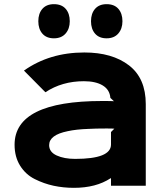

<svg xmlns="http://www.w3.org/2000/svg" viewBox="-20 -891 798 922"><path d="M513 -257 529 -273Q523 -274 491 -274Q438 -274 404 -272Q346 -270 305 -261Q216 -243 216 -194Q216 -161 252 -144.5Q288 -128 341 -128Q513 -128 513 -197ZM680 -391V1H513V-35H511Q441 11 335 11Q284 11 237.5 1Q191 -9 147 -31Q103 -53 76.5 -95.5Q50 -138 50 -196Q50 -406 471 -406Q521 -406 527 -405L510 -421Q507 -460 473.5 -480.5Q440 -501 383 -501Q278 -501 198 -448L95 -552Q218 -639 385 -639Q519 -639 599.5 -577Q680 -515 680 -391ZM315 -789Q315 -753 295 -730Q275 -707 239 -707Q203 -707 183.5 -729.5Q164 -752 164 -789Q164 -826 183.5 -848.5Q203 -871 239 -871Q276 -871 295.5 -848.5Q315 -826 315 -789ZM568 -789Q568 -753 548 -730Q528 -707 492 -707Q456 -707 436.5 -729.5Q417 -752 417 -789Q417 -826 436.5 -848.5Q456 -871 492 -871Q529 -871 548.5 -848.5Q568 -826 568 -789Z"/></svg>

Font: Sinkin Sans 700 Bold
Style: Bold
Weight: 700
Designer: Keith Bates
Foundry: K-Type
Version: Sinkin Sans (version 1.0)  by Keith Bates   •   © 2014   www